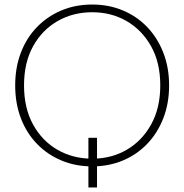

<svg xmlns="http://www.w3.org/2000/svg" viewBox="-20 -727 812 847"><path d="M370 -119H408V100H370ZM387 7Q313 7 251 -19Q189 -45 143 -92.5Q97 -140 72 -205.5Q47 -271 47 -350Q47 -429 72 -494.5Q97 -560 143 -607.5Q189 -655 251 -681Q313 -707 387 -707Q460 -707 522 -681Q584 -655 629.5 -607.5Q675 -560 700.5 -494.5Q726 -429 726 -350Q726 -271 700.5 -205.5Q675 -140 629.5 -92.5Q584 -45 522 -19Q460 7 387 7ZM387 -27Q471 -27 538.5 -66Q606 -105 646.5 -177.5Q687 -250 687 -350Q687 -451 646.5 -523Q606 -595 538.5 -634Q471 -673 387 -673Q302 -673 234 -634Q166 -595 126 -523Q86 -451 86 -350Q86 -250 126 -177.5Q166 -105 234 -66Q302 -27 387 -27Z"/></svg>

Font: Albert Sans ExtraLight
Style: Regular
Weight: 250
Designer: Andreas Rasmussen
Foundry: a.Foundry
Version: Version 1.025